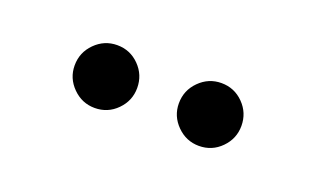

<svg xmlns="http://www.w3.org/2000/svg" viewBox="-30 -1031 456 277"><g transform="rotate(20 198.0 -893.0)"><path d="M230 -893Q230 -913 244.2 -927.2Q258.4 -941.4 278 -941.4Q298 -941.4 312 -927.2Q326 -913 326 -893Q326 -873.4 312 -859.2Q298 -845 278 -845Q258.4 -845 244.2 -859.2Q230 -873.4 230 -893ZM70 -893Q70 -913 84.2 -927.2Q98.4 -941.4 118 -941.4Q138 -941.4 152 -927.2Q166 -913 166 -893Q166 -873.4 152 -859.2Q138 -845 118 -845Q98.4 -845 84.2 -859.2Q70 -873.4 70 -893Z"/></g></svg>

Font: Bodoni* 24pt
Style: Regular
Weight: 400
Version: Version 2.3